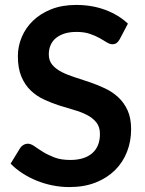

<svg xmlns="http://www.w3.org/2000/svg" viewBox="-20 -751 588 779"><path d="M465.5 -591.5Q459.5 -581 452.8 -576.2Q446 -571.5 436 -571.5Q425.5 -571.5 413.2 -579.2Q401 -587 384 -596.5Q367 -606 344.2 -613.8Q321.5 -621.5 290.5 -621.5Q262.5 -621.5 241.5 -614.8Q220.5 -608 206.2 -596Q192 -584 185 -567.2Q178 -550.5 178 -530.5Q178 -505 192.2 -488Q206.5 -471 230 -459Q253.5 -447 283.5 -437.5Q313.5 -428 345 -417.2Q376.5 -406.5 406.5 -392.2Q436.5 -378 460 -356.2Q483.5 -334.5 497.8 -303Q512 -271.5 512 -226.5Q512 -177.5 495.2 -134.8Q478.5 -92 446.2 -60.2Q414 -28.5 367.5 -10.2Q321 8 261 8Q226.5 8 193 1.2Q159.5 -5.5 128.8 -18Q98 -30.5 71 -48Q44 -65.5 23 -87L62.5 -151.5Q67.5 -158.5 75.5 -163.2Q83.5 -168 92.5 -168Q105 -168 119.5 -157.8Q134 -147.5 154 -135Q174 -122.5 200.8 -112.2Q227.5 -102 265 -102Q322.5 -102 354 -129.2Q385.5 -156.5 385.5 -207.5Q385.5 -236 371.2 -254Q357 -272 333.5 -284.2Q310 -296.5 280 -305Q250 -313.5 219 -323.5Q188 -333.5 158 -347.5Q128 -361.5 104.5 -384Q81 -406.5 66.8 -440.2Q52.5 -474 52.5 -523.5Q52.5 -563 68.2 -600.5Q84 -638 114 -667Q144 -696 188 -713.5Q232 -731 289 -731Q353 -731 407 -711Q461 -691 499 -655Z"/></svg>

Font: Lato
Style: Bold
Weight: 700
Designer: Lukasz Dziedzic with Adam Twardoch and Botio Nikoltchev
Foundry: tyPoland Lukasz Dziedzic
Version: Version 2.010; 2014-09-01; http://www.latofonts.com/; ttfaut